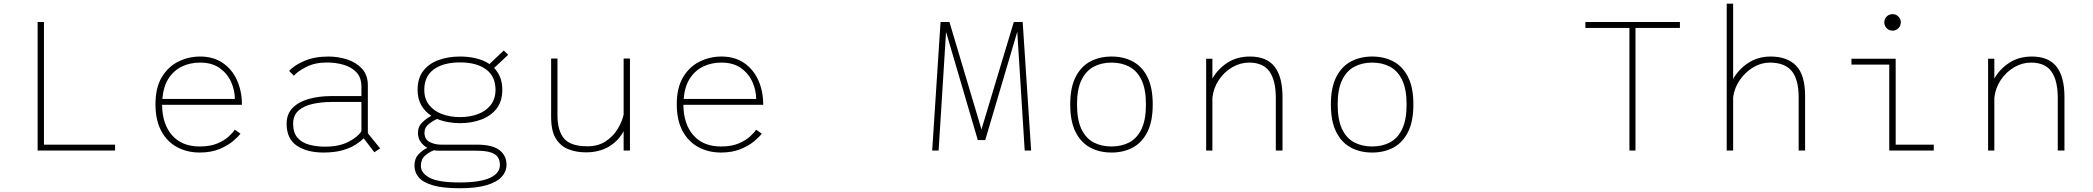

<svg xmlns="http://www.w3.org/2000/svg" viewBox="-20 -820 11400 1046"><path d="M219.5 -32H607V0H185V-700H219.5Z M1290 -92Q1278.5 -76 1249.8 -51.5Q1221 -27 1175.5 -8Q1130 11 1068 11Q1000 11 945.2 -18.2Q890.5 -47.5 858.8 -106Q827 -164.5 827 -252.5Q827 -342 861.2 -399.2Q895.5 -456.5 951 -484.2Q1006.5 -512 1070.5 -512Q1142.5 -512 1193.5 -477.2Q1244.5 -442.5 1271.2 -383Q1298 -323.5 1298 -249H863Q864 -144 917.5 -83Q971 -22 1068 -22Q1125 -22 1164 -38.5Q1203 -55 1226.5 -76.8Q1250 -98.5 1259 -113.5ZM1069.5 -479Q1016 -479 971.5 -457.8Q927 -436.5 898.5 -392.8Q870 -349 864.5 -281H1259.5Q1259.5 -327.5 1239.2 -373.2Q1219 -419 1177 -449Q1135 -479 1069.5 -479Z M2019.5 9.5 1961 -67Q1945.5 -50 1917.5 -32Q1889.5 -14 1846.2 -1.5Q1803 11 1742 11Q1652.5 11 1597 -26.5Q1541.5 -64 1541.5 -146Q1541.5 -200 1575.2 -233.2Q1609 -266.5 1664.2 -281.5Q1719.5 -296.5 1783 -296.5H1949V-347Q1949 -397.5 1921.8 -426.2Q1894.5 -455 1851.5 -467.2Q1808.5 -479.5 1760.5 -479.5Q1696 -479.5 1648.8 -455.5Q1601.5 -431.5 1581 -407.5L1555 -433.5Q1580 -462.5 1636 -487.2Q1692 -512 1769.5 -512Q1822 -512 1871 -496.2Q1920 -480.5 1952 -446Q1984 -411.5 1984 -355V-94L2051 -11.5ZM1750.5 -21Q1828 -21 1879.2 -47.8Q1930.5 -74.5 1949 -105.5V-264.5H1788Q1732 -264.5 1684 -254Q1636 -243.5 1606.5 -217.8Q1577 -192 1577 -146Q1577 -97 1600.8 -69.8Q1624.5 -42.5 1664 -31.8Q1703.5 -21 1750.5 -21Z M2486.5 -149Q2452.5 -149 2420.8 -154.8Q2389 -160.5 2361.5 -172Q2336.5 -161 2314.5 -143Q2292.5 -125 2292.5 -97.5Q2292.5 -61 2320.5 -46.5Q2348.5 -32 2381.5 -32H2577.5Q2663 -32 2701.2 -2Q2739.5 28 2739.5 77.5Q2739.5 113.5 2713.8 142.5Q2688 171.5 2632 188.5Q2576 205.5 2483.5 205.5Q2391.5 205.5 2337.8 189.5Q2284 173.5 2261 146Q2238 118.5 2238 83Q2238 43.5 2260.5 20.2Q2283 -3 2308 -14.5Q2285.5 -27 2271.2 -47.8Q2257 -68.5 2257 -96Q2257 -131 2280.8 -153.5Q2304.5 -176 2330 -189Q2296 -211 2275.5 -246.2Q2255 -281.5 2255 -331Q2255 -394 2286 -434Q2317 -474 2369.5 -493Q2422 -512 2486.5 -512Q2533.5 -512 2574.5 -502Q2615.5 -492 2646.5 -471L2724.5 -545L2748.5 -521.5L2672 -450Q2693 -428 2704.8 -398.5Q2716.5 -369 2716.5 -331Q2716.5 -267.5 2684.5 -227.2Q2652.5 -187 2600 -168Q2547.5 -149 2486.5 -149ZM2486.5 -182Q2541 -182 2584.8 -198.8Q2628.5 -215.5 2654 -248.8Q2679.5 -282 2679.5 -331Q2679.5 -404 2628 -442Q2576.5 -480 2486.5 -480Q2395 -480 2343.2 -442Q2291.5 -404 2291.5 -331Q2291.5 -282 2317.2 -248.8Q2343 -215.5 2387.2 -198.8Q2431.5 -182 2486.5 -182ZM2273 84Q2273 123 2320.8 148.5Q2368.5 174 2483.5 174Q2595 174 2649.2 149Q2703.5 124 2703.5 79Q2703.5 55 2693 37.5Q2682.5 20 2654.2 10.5Q2626 1 2572.5 1H2369Q2356.5 1 2344.5 -1.5Q2317.5 8.5 2295.2 28.2Q2273 48 2273 84Z M3171.5 10Q3120 10 3077 -6.8Q3034 -23.5 3008.2 -65Q2982.5 -106.5 2982.5 -182V-501H3017V-193.5Q3017 -108 3052.8 -65.5Q3088.5 -23 3180.5 -23Q3239 -23 3280.2 -50.5Q3321.5 -78 3345.5 -118.2Q3369.5 -158.5 3377.5 -195.5V-501H3412V0H3377.5V-105.5Q3349.5 -52.5 3297 -21.2Q3244.5 10 3171.5 10Z M4130 -92Q4118.5 -76 4089.8 -51.5Q4061 -27 4015.5 -8Q3970 11 3908 11Q3840 11 3785.2 -18.2Q3730.5 -47.5 3698.8 -106Q3667 -164.5 3667 -252.5Q3667 -342 3701.2 -399.2Q3735.5 -456.5 3791 -484.2Q3846.5 -512 3910.5 -512Q3982.5 -512 4033.5 -477.2Q4084.5 -442.5 4111.2 -383Q4138 -323.5 4138 -249H3703Q3704 -144 3757.5 -83Q3811 -22 3908 -22Q3965 -22 4004 -38.5Q4043 -55 4066.5 -76.8Q4090 -98.5 4099 -113.5ZM3909.5 -479Q3856 -479 3811.5 -457.8Q3767 -436.5 3738.5 -392.8Q3710 -349 3704.5 -281H4099.5Q4099.5 -327.5 4079.2 -373.2Q4059 -419 4017 -449Q3975 -479 3909.5 -479Z M5058.5 0 5104 -700H5152.5L5327 -115L5503 -700H5551.5L5597.5 0H5562.5L5522 -647L5347.5 -57H5307L5134 -646L5093.5 0Z M6035.5 11Q5970 11 5919.2 -16.2Q5868.5 -43.5 5839.5 -101.2Q5810.5 -159 5810.5 -251Q5810.5 -343 5839.8 -400.5Q5869 -458 5919.8 -485Q5970.5 -512 6035.5 -512Q6101 -512 6151.5 -485Q6202 -458 6231 -400.5Q6260 -343 6260 -251Q6260 -159 6231 -101.2Q6202 -43.5 6151.5 -16.2Q6101 11 6035.5 11ZM6035.5 -22Q6090.5 -22 6132.8 -44.5Q6175 -67 6199 -117.2Q6223 -167.5 6223 -251Q6223 -334 6199 -384Q6175 -434 6132.8 -456.5Q6090.5 -479 6035.5 -479Q5981 -479 5938.5 -456.5Q5896 -434 5871.8 -384Q5847.5 -334 5847.5 -251Q5847.5 -167 5871.5 -116.8Q5895.5 -66.5 5938 -44.2Q5980.5 -22 6035.5 -22Z M6551 0V-500H6585V-392Q6614 -443.5 6666.2 -477.8Q6718.5 -512 6790 -512Q6880.5 -512 6923.8 -456.8Q6967 -401.5 6967 -291.5V0H6930.5V-287Q6930.5 -381.5 6896 -430.2Q6861.5 -479 6785 -479Q6736.5 -479 6693 -453.5Q6649.5 -428 6620.2 -384.5Q6591 -341 6585 -287.5V0Z M7455.5 11Q7390 11 7339.2 -16.2Q7288.5 -43.5 7259.5 -101.2Q7230.5 -159 7230.5 -251Q7230.5 -343 7259.8 -400.5Q7289 -458 7339.8 -485Q7390.5 -512 7455.5 -512Q7521 -512 7571.5 -485Q7622 -458 7651 -400.5Q7680 -343 7680 -251Q7680 -159 7651 -101.2Q7622 -43.5 7571.5 -16.2Q7521 11 7455.5 11ZM7455.5 -22Q7510.5 -22 7552.8 -44.5Q7595 -67 7619 -117.2Q7643 -167.5 7643 -251Q7643 -334 7619 -384Q7595 -434 7552.8 -456.5Q7510.5 -479 7455.5 -479Q7401 -479 7358.5 -456.5Q7316 -434 7291.8 -384Q7267.5 -334 7267.5 -251Q7267.5 -167 7291.5 -116.8Q7315.5 -66.5 7358 -44.2Q7400.5 -22 7455.5 -22Z M9132 -700V-668H8890V0H8857V-668H8617V-700Z M9387 0V-800H9422V-390Q9451.5 -442 9504.2 -477Q9557 -512 9626 -512Q9716.5 -512 9765.2 -462Q9814 -412 9814 -297V0H9779V-288Q9779 -388 9740.8 -433.5Q9702.5 -479 9621.5 -479Q9575.5 -479 9532.5 -453.8Q9489.5 -428.5 9459.5 -385.8Q9429.5 -343 9422 -291V0Z M10290.5 -653Q10271.5 -653 10258.5 -666.2Q10245.5 -679.5 10245.5 -698Q10245.5 -717 10258.5 -730Q10271.5 -743 10290.5 -743Q10309 -743 10322.2 -730Q10335.5 -717 10335.5 -698Q10335.5 -679.5 10322.2 -666.2Q10309 -653 10290.5 -653ZM10307.5 -32H10515V0H10272.5V-468H10066.5V-500H10307.5Z M10811 0V-500H10845V-392Q10874 -443.5 10926.2 -477.8Q10978.5 -512 11050 -512Q11140.5 -512 11183.8 -456.8Q11227 -401.5 11227 -291.5V0H11190.5V-287Q11190.5 -381.5 11156 -430.2Q11121.5 -479 11045 -479Q10996.5 -479 10953 -453.5Q10909.5 -428 10880.2 -384.5Q10851 -341 10845 -287.5V0Z"/></svg>

Font: League Mono Thin
Style: Regular
Weight: 100
Width: 6
Designer: Tyler Finck
Foundry: The League of Moveable Type / Tyler Finck
Version: Version 2.300;RELEASE